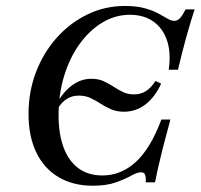

<svg xmlns="http://www.w3.org/2000/svg" viewBox="-20 -602 663 634"><path d="M286.3 11.3Q221 11.3 173 -17.3Q125 -46 99.6 -99.2Q74.2 -152.4 74.2 -225.8Q74.2 -299.2 98.8 -363.7Q123.4 -428.2 167.3 -477.4Q211.3 -526.6 269 -554.4Q326.6 -582.3 391.9 -582.3Q430.6 -582.3 457.3 -575Q483.9 -567.7 502.4 -557.7Q521 -547.6 533.5 -540.3Q546 -533.1 555.6 -533.1Q565.3 -533.1 573.8 -541.5Q582.3 -550 592.7 -571H622.6Q608.9 -529 595.2 -479.8Q581.5 -430.6 567.7 -371.8H537.1Q545.2 -428.2 531.5 -468.5Q517.7 -508.9 486.3 -531Q454.8 -553.2 408.9 -553.2Q360.5 -553.2 317.7 -527.4Q275 -501.6 242.3 -456Q209.7 -410.5 191.5 -350.4Q173.4 -290.3 173.4 -221.8Q173.4 -158.9 190.3 -114.1Q207.3 -69.4 239.5 -46Q271.8 -22.6 318.5 -22.6Q379.8 -22.6 428.6 -67.3Q477.4 -112.1 512.9 -207.3H542.7Q527.4 -151.6 517.7 -113.3Q508.1 -75 502 -48Q496 -21 491.9 0H461.3Q462.1 -17.7 458.9 -25.4Q455.6 -33.1 446 -33.1Q433.1 -33.1 413.7 -22.2Q394.4 -11.3 363.3 0Q332.3 11.3 286.3 11.3ZM389.5 -233.1Q365.3 -233.1 346.8 -241.1Q328.2 -249.2 312.1 -259.7Q296 -270.2 279 -278.2Q262.1 -286.3 240.3 -286.3Q195.2 -286.3 170.2 -241.9L161.3 -248.4Q183.1 -292.7 214.1 -317.3Q245.2 -341.9 281.5 -341.9Q304 -341.9 321.4 -334.3Q338.7 -326.6 354.4 -316.1Q370.2 -305.6 386.3 -298Q402.4 -290.3 422.6 -290.3Q444.4 -290.3 461.3 -300.8Q478.2 -311.3 493.5 -334.7L512.1 -325.8Q491.9 -281.5 460.5 -257.3Q429 -233.1 389.5 -233.1Z"/></svg>

Font: Playfair 5pt SemiExpanded Light Medium
Style: Italic
Weight: 500
Italic angle: -15.6°
Version: Version 2.001;gftools[0.9.30]